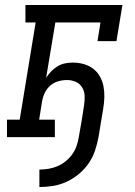

<svg xmlns="http://www.w3.org/2000/svg" viewBox="-20 -550 540 770"><path d="M138 200V130Q156 130 174.5 127Q193 124 210.5 116.5Q228 109 243 97Q258 85 269.5 69Q281 53 287 35.5Q293 18 296 0Q299 -16 301.5 -32Q304 -48 307 -63L317 -127Q320 -146 319.5 -164.5Q319 -183 310 -198.5Q301 -214 284.5 -221.5Q268 -229 249 -229Q231 -229 213.5 -224Q196 -219 182 -207Q168 -195 160 -178.5Q152 -162 149 -145L137 -70H200V0H8V-70H59L123 -460H82V-530H471L447 -385H371L383 -460H202L165 -238Q174 -252 185.5 -264Q197 -276 211.5 -284.5Q226 -293 241.5 -296Q257 -299 273 -299Q295 -299 316 -293Q337 -287 353.5 -274.5Q370 -262 380.5 -243.5Q391 -225 395 -204Q399 -183 398.5 -160.5Q398 -138 394 -115L375 0Q370 27 361 54Q352 81 335.5 105Q319 129 296 148Q273 167 247 179Q221 191 193.5 195.5Q166 200 138 200Z"/></svg>

Font: Iosevka Slab
Style: Italic
Weight: 400
Italic angle: -9°
Monospace: yes
Designer: Belleve Invis
Foundry: Belleve Invis
Version: Version 11.1.0; ttfautohint (v1.8.3)